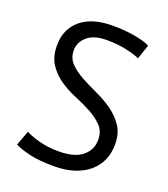

<svg xmlns="http://www.w3.org/2000/svg" viewBox="-133 -807 798 913"><g transform="rotate(20 265.5 -350.0)"><path d="M401 -178Q401 -220 376 -246.5Q351 -273 313.5 -293.5Q276 -314 232 -332Q188 -350 150.5 -375.5Q113 -401 88 -438.5Q63 -476 63 -534Q63 -616 120 -664Q177 -712 282 -712Q343 -712 393 -703Q443 -694 471 -680L446 -607Q423 -618 378.5 -628Q334 -638 278 -638Q212 -638 179 -608.5Q146 -579 146 -539Q146 -500 171 -474Q196 -448 233.5 -427.5Q271 -407 315 -387Q359 -367 396.5 -340.5Q434 -314 459 -277Q484 -240 484 -185Q484 -140 468 -104Q452 -68 421 -42Q390 -16 346 -2Q302 12 246 12Q171 12 122 0.5Q73 -11 46 -25L74 -100Q97 -87 142 -74.5Q187 -62 243 -62Q276 -62 305 -68.5Q334 -75 355 -89.5Q376 -104 388.5 -126Q401 -148 401 -178Z"/></g></svg>

Font: PTSans
Style: Regular
Weight: 400
Designer: A.Korolkova, O.Umpeleva, V.Yefimov
Foundry: ParaType Ltd
Version: Version 2.003W OFL